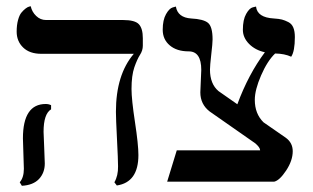

<svg xmlns="http://www.w3.org/2000/svg" viewBox="-20 -580 998 613"><path d="M119.1 -159.2Q119.1 -150.4 121.1 -109.1Q123 -67.9 123 -58.1Q123 -28.3 104.5 -8.5Q85.9 11.2 49.8 13.2L43 2Q56.2 -13.2 56.2 -41Q56.2 -49.8 54.7 -88.9Q53.2 -127.9 53.2 -138.2Q53.2 -248 126 -248Q135.7 -248 143.1 -244.1V-231Q119.1 -216.3 119.1 -159.2ZM399.9 -295.9Q399.9 -262.7 410.9 -190.4Q421.9 -118.2 421.9 -85Q421.9 2 353 12.2L345.2 2Q357.4 -19 356.9 -48.8Q356.9 -69.8 353.5 -136Q350.1 -202.1 350.1 -223.1Q350.1 -341.3 407.2 -408.2H111.8Q74.7 -408.2 54 -428.2Q33.2 -448.2 33.2 -479Q33.2 -500 37.6 -516.1Q42 -532.2 48.6 -540Q55.2 -547.9 62 -553Q68.8 -558.1 73.7 -559.1L78.1 -560.1Q82 -542 95.5 -529.1Q108.9 -516.1 127 -516.1H373Q411.1 -516.1 423.6 -502.4Q436 -488.8 436 -458V-434.1Q436 -418.9 427 -405Q418 -391.1 408.9 -365Q399.9 -338.9 399.9 -295.9Z M821.3 -189.5 892.6 -140.1Q914.6 -124 914.6 -97.2Q914.6 -67.4 893.6 -35.6Q872.6 -3.9 855.5 0H513.7L544.4 -100.1H810.5Q810.5 -108.9 795.4 -122.1L649.4 -224.1Q619.6 -247.1 619.6 -285.2L622.6 -356.9Q622.6 -416 582.5 -416Q544.4 -416 522 -435.1Q499.5 -454.1 499.5 -485.1Q499.5 -516.1 510 -534.7Q520.5 -553.2 531.2 -556.2L541.5 -559.1Q547.4 -523.9 590.3 -521Q629.4 -519 644 -507.1Q658.7 -495.1 658.7 -454.1Q658.7 -441.9 654.5 -406Q650.4 -370.1 650.4 -357.9Q650.4 -312 677.7 -289.1L737.8 -247.1Q773.4 -343.3 825.7 -413.1Q794.9 -419.9 775.1 -439.9Q755.4 -460 755.4 -484.9Q755.4 -517.1 765.9 -535.6Q776.4 -554.2 787.1 -556.6L797.4 -559.1Q801.3 -523.9 854.5 -521Q870.6 -520 880.1 -517.6Q889.6 -515.1 900.6 -509.5Q911.6 -503.9 916.5 -491.9Q921.4 -480 921.4 -461.9Q921.4 -416 909.7 -398.9Q888.7 -408.7 858.4 -409.2Q833.5 -385.3 813.5 -339.1Q793.5 -293 793.5 -261.2Q793.5 -216.8 821.3 -189.5Z"/></svg>

Font: Biolilbert
Style: Regular
Weight: 400
Designer: Philipp H. Poll
Foundry: Philipp H. Poll
Version: Version 1.1.0